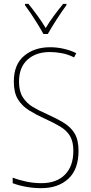

<svg xmlns="http://www.w3.org/2000/svg" viewBox="-20 -970 475 1000"><path d="M389 -184Q389 -88 336 -39Q283 10 195 10Q155 10 116 3Q77 -4 46 -16V-45Q76 -33 115.5 -24.5Q155 -16 196 -16Q274 -16 318 -60Q362 -104 362 -184Q362 -232 345 -261Q328 -290 294 -310.5Q260 -331 211 -353Q167 -373 131 -395.5Q95 -418 73.5 -452.5Q52 -487 52 -545Q52 -634 105.5 -679Q159 -724 241 -724Q278 -724 314 -715.5Q350 -707 377 -693L366 -671Q332 -688 299 -693.5Q266 -699 240 -699Q167 -699 123 -659Q79 -619 79 -545Q79 -495 98.5 -464Q118 -433 151 -413Q184 -393 224 -376Q275 -353 312 -330.5Q349 -308 369 -274.5Q389 -241 389 -184ZM206 -793Q193 -817 175.5 -845.5Q158 -874 140.5 -900Q123 -926 110 -943V-950H128Q149 -924 174 -890Q199 -856 218 -824Q237 -856 260 -887Q283 -918 309 -950H326V-943Q303 -912 275.5 -869.5Q248 -827 229 -793Z"/></svg>

Font: Noto Sans Devanagari UI Condensed Thin
Style: Regular
Weight: 100
Width: 3
Designer: Jelle Bosma - Monotype Design Team
Foundry: Monotype Imaging Inc.
Version: Version 2.004; ttfautohint (v1.8.4.7-5d5b)